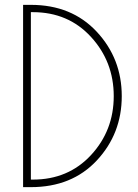

<svg xmlns="http://www.w3.org/2000/svg" viewBox="-20 -770 566 790"><path d="M75 -750H107Q275 -750 378 -639.5Q481 -529 481 -374.5Q481 -220 378.5 -110Q276 0 107 0H75ZM115 -720H107V-31H115Q261 -31 354.5 -132Q448 -233 448 -374.5Q448 -516 354.5 -618Q261 -720 115 -720Z"/></svg>

Font: Poiret One
Style: Regular
Weight: 400
Designer: Denis Masharov
Foundry: Denis Masharov
Version: Version 1.001